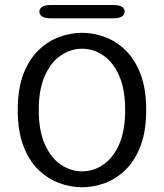

<svg xmlns="http://www.w3.org/2000/svg" viewBox="-20 -760 674 790"><path d="M318 10.5Q270 10.5 223 -7Q176 -24.5 137.5 -62Q99 -99.5 76 -160.2Q53 -221 53 -307.5Q53 -394 76 -454.5Q99 -515 137.5 -552.5Q176 -590 223 -607.5Q270 -625 318 -625Q365.5 -625 412.2 -607.5Q459 -590 497.2 -552.5Q535.5 -515 558.5 -454.5Q581.5 -394 581.5 -307.5Q581.5 -221 558.5 -160.2Q535.5 -99.5 497.2 -62Q459 -24.5 412.2 -7Q365.5 10.5 318 10.5ZM318 -55Q364 -55 404.5 -82.2Q445 -109.5 470 -165.5Q495 -221.5 495 -307.5Q495 -393 470 -449Q445 -505 404.5 -532.2Q364 -559.5 318 -559.5Q271.5 -559.5 230.8 -532.2Q190 -505 164.8 -449Q139.5 -393 139.5 -307.5Q139.5 -221.5 164.8 -165.5Q190 -109.5 230.8 -82.2Q271.5 -55 318 -55ZM142 -712Q142 -725 154 -732.2Q166 -739.5 191 -739.5H444Q469 -739.5 481 -732.2Q493 -725 493 -712Q493 -699 481 -691.8Q469 -684.5 444 -684.5H191Q166 -684.5 154 -691.8Q142 -699 142 -712Z"/></svg>

Font: Sono
Style: Regular
Weight: 400
Designer: Tyler Finck
Foundry: Tyler Finck
Version: Version 2.112